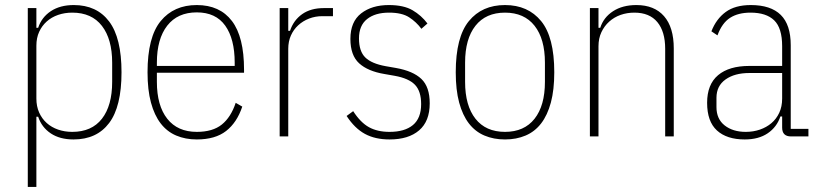

<svg xmlns="http://www.w3.org/2000/svg" viewBox="-20 -540 3241 760"><path d="M90 -508H124V-430H131Q145 -472 181.5 -496Q218 -520 272 -520Q363 -520 412 -455Q461 -390 461 -254Q461 -118 412 -53Q363 12 271 12Q217 12 181 -12Q145 -36 131 -78H124V200H90ZM266 -18Q343 -18 383.5 -70Q424 -122 424 -216V-292Q424 -385 383.5 -437.5Q343 -490 266 -490Q236 -490 210 -481Q184 -472 165 -455Q146 -438 135 -414Q124 -390 124 -359V-150Q124 -119 135 -94.5Q146 -70 165 -53Q184 -36 210 -27Q236 -18 266 -18Z M759 12Q714 12 677.5 -3.5Q641 -19 616 -51.5Q591 -84 577.5 -134Q564 -184 564 -254Q564 -393 616 -456.5Q668 -520 759 -520Q850 -520 898 -457Q946 -394 946 -264V-252H601V-216Q601 -122 642 -70Q683 -18 759 -18Q822 -18 858 -47Q894 -76 913 -133L939 -118Q918 -55 875 -21.5Q832 12 759 12ZM759 -491Q683 -491 642 -438.5Q601 -386 601 -292V-279H909V-292Q909 -386 871.5 -438.5Q834 -491 759 -491Z M1087 0V-508H1121V-418H1128Q1142 -460 1176 -484Q1210 -508 1262 -508H1298V-476H1256Q1228 -476 1203.5 -466.5Q1179 -457 1160.5 -440Q1142 -423 1131.5 -399.5Q1121 -376 1121 -347V0Z M1522 12Q1465 12 1424.5 -10Q1384 -32 1352 -81L1378 -100Q1407 -55 1440.5 -36.5Q1474 -18 1522 -18Q1582 -18 1614.5 -45Q1647 -72 1647 -128Q1647 -179 1622.5 -204.5Q1598 -230 1542 -240L1502 -247Q1436 -258 1401.5 -289.5Q1367 -321 1367 -386Q1367 -454 1409.5 -487Q1452 -520 1519 -520Q1578 -520 1613 -499.5Q1648 -479 1672 -447L1648 -426Q1628 -453 1599.5 -471.5Q1571 -490 1520 -490Q1465 -490 1433 -464.5Q1401 -439 1401 -388Q1401 -337 1426 -312.5Q1451 -288 1507 -278L1547 -271Q1615 -259 1648 -227.5Q1681 -196 1681 -131Q1681 -60 1639 -24Q1597 12 1522 12Z M1979 12Q1934 12 1897.5 -3.5Q1861 -19 1836 -51.5Q1811 -84 1797.5 -134Q1784 -184 1784 -254Q1784 -393 1836 -456.5Q1888 -520 1979 -520Q2070 -520 2122 -456.5Q2174 -393 2174 -254Q2174 -184 2160.5 -134Q2147 -84 2122 -51.5Q2097 -19 2060.5 -3.5Q2024 12 1979 12ZM1979 -18Q2055 -18 2096 -70Q2137 -122 2137 -216V-292Q2137 -386 2096 -438Q2055 -490 1979 -490Q1903 -490 1862 -438Q1821 -386 1821 -292V-216Q1821 -122 1862 -70Q1903 -18 1979 -18Z M2315 0V-508H2349V-430H2356Q2369 -471 2406.5 -495.5Q2444 -520 2499 -520Q2570 -520 2608.5 -476Q2647 -432 2647 -348V0H2613V-347Q2613 -415 2582 -452.5Q2551 -490 2491 -490Q2462 -490 2436.5 -481Q2411 -472 2391.5 -454.5Q2372 -437 2360.5 -412.5Q2349 -388 2349 -357V0Z M3111 0Q3076 0 3076 -35V-79H3069Q3055 -37 3019 -12.5Q2983 12 2928 12Q2857 12 2818 -23.5Q2779 -59 2779 -133Q2779 -206 2822.5 -242.5Q2866 -279 2946 -279H3076V-357Q3076 -429 3044.5 -459.5Q3013 -490 2951 -490Q2902 -490 2870 -469.5Q2838 -449 2820 -400L2796 -416Q2815 -465 2852.5 -492.5Q2890 -520 2952 -520Q3031 -520 3070.5 -481Q3110 -442 3110 -361V-30H3180V0ZM2932 -18Q2962 -18 2988 -27Q3014 -36 3033.5 -52.5Q3053 -69 3064.5 -93.5Q3076 -118 3076 -150V-251H2946Q2888 -251 2852 -225.5Q2816 -200 2816 -153V-116Q2816 -69 2848.5 -43.5Q2881 -18 2932 -18Z"/></svg>

Font: IBM Plex Sans Cond ExtLt
Style: Regular
Weight: 200
Width: 3
Designer: Mike Abbink, Paul van der Laan, Pieter van Rosmalen
Foundry: Bold Monday
Version: Version 1.3